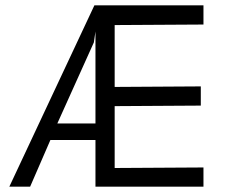

<svg xmlns="http://www.w3.org/2000/svg" viewBox="-20 -700 858 720"><path d="M338 -582V-237H195L332 -541ZM338 0H743V-72L410 -70V-302L733 -304V-376L410 -374V-606L743 -608V-680H334L15 0H93L169 -175H338Z"/></svg>

Font: GI
Style: Regular
Weight: 400
Designer: Alfredo Marco Pradil
Version: Version 1.01 2015